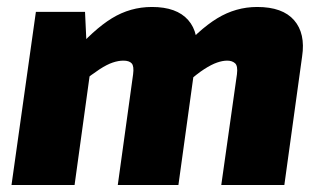

<svg xmlns="http://www.w3.org/2000/svg" viewBox="-20 -531 927 551"><path d="M224 -497 229 -390 246 -377 194 0H13L83 -497ZM416 -511Q487 -511 520 -473.5Q553 -436 543 -369L492 0H318L362 -318Q365 -341 358 -349Q351 -357 334 -357Q320 -357 303.5 -351.5Q287 -346 265.5 -332Q244 -318 214 -294L186 -374Q248 -446 301 -478.5Q354 -511 416 -511ZM718 -511Q791 -511 824 -473Q857 -435 847 -369L796 0H615L660 -318Q663 -342 654.5 -349.5Q646 -357 632 -357Q619 -357 603 -351.5Q587 -346 566 -332.5Q545 -319 517 -294L488 -374Q550 -446 603.5 -478.5Q657 -511 718 -511Z"/></svg>

Font: Exo 2 ExtraBold
Style: Italic
Weight: 800
Italic angle: -8°
Designer: Natanael Gama
Foundry: Natanael Gama
Version: Version 2.010